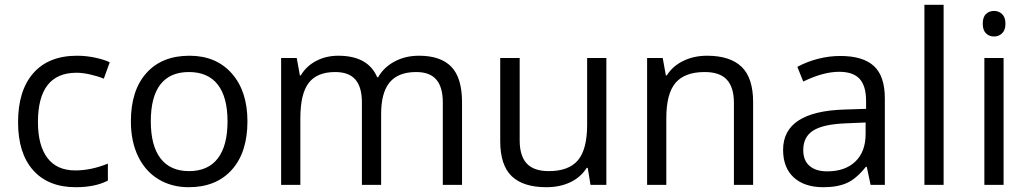

<svg xmlns="http://www.w3.org/2000/svg" viewBox="-20 -780 4340 810"><path d="M299.8 9.8Q183.6 9.8 119.9 -61.8Q56.2 -133.3 56.2 -264.2Q56.2 -398.4 120.8 -471.7Q185.5 -544.9 305.2 -544.9Q343.8 -544.9 382.3 -536.6Q420.9 -528.3 442.9 -517.1L418 -448.2Q391.1 -459 359.4 -466.1Q327.6 -473.1 303.2 -473.1Q140.1 -473.1 140.1 -265.1Q140.1 -166.5 179.9 -113.8Q219.7 -61 297.9 -61Q364.7 -61 435.1 -89.8V-18.1Q381.3 9.8 299.8 9.8Z M1023.9 -268.1Q1023.9 -137.2 958 -63.7Q892.1 9.8 775.9 9.8Q704.1 9.8 648.4 -23.9Q592.8 -57.6 562.5 -120.6Q532.2 -183.6 532.2 -268.1Q532.2 -398.9 597.7 -471.9Q663.1 -544.9 779.3 -544.9Q891.6 -544.9 957.8 -470.2Q1023.9 -395.5 1023.9 -268.1ZM616.2 -268.1Q616.2 -165.5 657.2 -111.8Q698.2 -58.1 777.8 -58.1Q857.4 -58.1 898.7 -111.6Q939.9 -165 939.9 -268.1Q939.9 -370.1 898.7 -423.1Q857.4 -476.1 776.9 -476.1Q697.3 -476.1 656.7 -423.8Q616.2 -371.6 616.2 -268.1Z M1848.1 0V-348.1Q1848.1 -412.1 1820.8 -444.1Q1793.5 -476.1 1735.8 -476.1Q1660.2 -476.1 1624 -432.6Q1587.9 -389.2 1587.9 -298.8V0H1506.8V-348.1Q1506.8 -412.1 1479.5 -444.1Q1452.1 -476.1 1394 -476.1Q1317.9 -476.1 1282.5 -430.4Q1247.1 -384.8 1247.1 -280.8V0H1166V-535.2H1231.9L1245.1 -461.9H1249Q1272 -501 1313.7 -522.9Q1355.5 -544.9 1407.2 -544.9Q1532.7 -544.9 1571.3 -454.1H1575.2Q1599.1 -496.1 1644.5 -520.5Q1689.9 -544.9 1748 -544.9Q1838.9 -544.9 1884 -498.3Q1929.2 -451.7 1929.2 -349.1V0Z M2172.4 -535.2V-188Q2172.4 -122.6 2202.1 -90.3Q2231.9 -58.1 2295.4 -58.1Q2379.4 -58.1 2418.2 -104Q2457 -149.9 2457 -253.9V-535.2H2538.1V0H2471.2L2459.5 -71.8H2455.1Q2430.2 -32.2 2386 -11.2Q2341.8 9.8 2285.2 9.8Q2187.5 9.8 2138.9 -36.6Q2090.3 -83 2090.3 -185.1V-535.2Z M3076.2 0V-346.2Q3076.2 -411.6 3046.4 -443.8Q3016.6 -476.1 2953.1 -476.1Q2869.1 -476.1 2830.1 -430.7Q2791 -385.3 2791 -280.8V0H2710V-535.2H2775.9L2789.1 -461.9H2793Q2817.9 -501.5 2862.8 -523.2Q2907.7 -544.9 2962.9 -544.9Q3059.6 -544.9 3108.4 -498.3Q3157.2 -451.7 3157.2 -349.1V0Z M3652.8 0 3636.7 -76.2H3632.8Q3592.8 -25.9 3553 -8.1Q3513.2 9.8 3453.6 9.8Q3374 9.8 3328.9 -31.2Q3283.7 -72.3 3283.7 -147.9Q3283.7 -310.1 3543 -317.9L3633.8 -320.8V-354Q3633.8 -417 3606.7 -447Q3579.6 -477.1 3520 -477.1Q3453.1 -477.1 3368.7 -436L3343.8 -498Q3383.3 -519.5 3430.4 -531.7Q3477.5 -543.9 3524.9 -543.9Q3620.6 -543.9 3666.7 -501.5Q3712.9 -459 3712.9 -365.2V0ZM3469.7 -57.1Q3545.4 -57.1 3588.6 -98.6Q3631.8 -140.1 3631.8 -214.8V-263.2L3550.8 -259.8Q3454.1 -256.3 3411.4 -229.7Q3368.7 -203.1 3368.7 -147Q3368.7 -103 3395.3 -80.1Q3421.9 -57.1 3469.7 -57.1Z M3960.9 0H3879.9V-759.8H3960.9Z M4213.9 0H4132.8V-535.2H4213.9ZM4126 -680.2Q4126 -708 4139.6 -720.9Q4153.3 -733.9 4173.8 -733.9Q4193.4 -733.9 4207.5 -720.7Q4221.7 -707.5 4221.7 -680.2Q4221.7 -652.8 4207.5 -639.4Q4193.4 -626 4173.8 -626Q4153.3 -626 4139.6 -639.4Q4126 -652.8 4126 -680.2Z"/></svg>

Font: CAA NEO Sans
Style: Regular
Weight: 400
Version: Version 1.10